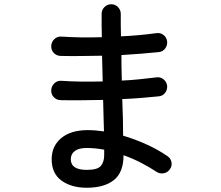

<svg xmlns="http://www.w3.org/2000/svg" viewBox="-20 -833 1040 903"><path d="M388 50Q316 50 269.5 16.5Q223 -17 223 -84Q223 -146 268 -183.5Q313 -221 392 -221Q429 -221 469 -215Q468 -248 467 -285.5Q466 -323 465 -363Q411 -362 359.5 -361.5Q308 -361 264 -362Q245 -363 232.5 -376.5Q220 -390 221 -409Q222 -428 235.5 -441Q249 -454 268 -453Q356 -447 463 -450Q462 -481 461.5 -511Q461 -541 460 -571Q408 -570 358 -569.5Q308 -569 264 -570Q245 -571 232.5 -584.5Q220 -598 221 -617Q222 -636 235.5 -649Q249 -662 268 -661Q353 -655 459 -658Q458 -687 458 -715Q458 -743 458 -768Q458 -786 471 -799.5Q484 -813 503 -813Q522 -813 535 -799.5Q548 -786 548 -768Q548 -743 548 -717Q548 -691 549 -662Q594 -664 636 -668Q678 -672 715 -677Q734 -680 748.5 -669Q763 -658 766 -639Q768 -620 757 -605Q746 -590 727 -588Q689 -584 644 -580.5Q599 -577 551 -574Q551 -545 551.5 -514.5Q552 -484 553 -454Q597 -456 638.5 -460.5Q680 -465 715 -469Q734 -472 748.5 -460.5Q763 -449 766 -431Q768 -412 757 -397Q746 -382 727 -380Q690 -376 646 -372.5Q602 -369 555 -367Q557 -320 558 -276.5Q559 -233 559 -195Q619 -177 673 -152Q727 -127 767 -99Q783 -89 786.5 -70.5Q790 -52 779 -37Q768 -21 749.5 -18Q731 -15 716 -25Q686 -45 646 -66Q606 -87 561 -103Q561 -22 515.5 14Q470 50 388 50ZM388 -34Q439 -34 454.5 -53Q470 -72 470 -103V-129Q449 -133 428.5 -135Q408 -137 388 -137Q351 -137 332 -123Q313 -109 313 -84Q313 -34 388 -34Z"/></svg>

Font: Zen Maru Gothic Medium
Style: Regular
Weight: 500
Designer: Yoshimichi Ohira
Foundry: Positype
Version: Version 1.001